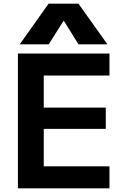

<svg xmlns="http://www.w3.org/2000/svg" viewBox="-20 -1020 676 1040"><path d="M77 0V-730H573V-611H217V-437H553V-322H217V-119H573V0ZM87 -780 243 -1000H405L562 -780H405L326 -907H324L244 -780Z"/></svg>

Font: M PLUS 2 Thin
Style: Bold
Weight: 700
Version: Version 1.001